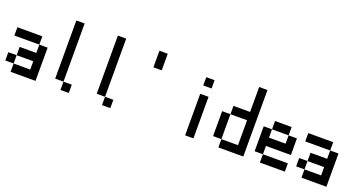

<svg xmlns="http://www.w3.org/2000/svg" viewBox="-42 -1586 4084 2171"><g transform="rotate(20 2000.0 -500.0)"><path d="M0 -200V-300H100V-200ZM0 -500V-600H300V-500ZM100 -200H300V-300H100V-400H300V-500H400V-100H100Z M600 -200V-900H700V-200ZM700 -200H800V-100H700Z M1100 -200V-900H1200V-200ZM1200 -200H1300V-100H1200Z M1600 -700V-900H1700V-700Z M2200 -100V-600H2300V-100ZM2200 -700V-800H2300V-700Z M2500 -200V-500H2600V-200ZM2900 -100H2600V-200H2800V-500H2600V-600H2800V-900H2900Z M3000 -200V-500H3100V-400H3300V-500H3400V-300H3100V-200ZM3100 -200H3400V-100H3100ZM3100 -500V-600H3300V-500Z M3500 -200V-300H3600V-200ZM3500 -500V-600H3800V-500ZM3600 -200H3800V-300H3600V-400H3800V-500H3900V-100H3600Z"/></g></svg>

Font: GalmuriMono9 Regular
Style: Regular
Weight: 400
Designer: Lee Minseo (quiple)
Version: Version 2.399;hotconv 1.1.1;makeotfexe 2.6.0 DEVELOPMENT